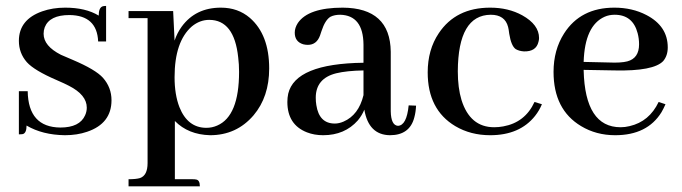

<svg xmlns="http://www.w3.org/2000/svg" viewBox="-20 -455 2346 660"><path d="M187.5 -16.6Q253.9 -16.6 272.5 -58.6Q278.3 -71.3 278.3 -85Q278.3 -128.9 216.8 -160.2Q204.1 -167 174.8 -179.7Q97.7 -212.9 72.3 -241.2Q44.9 -272.5 44.9 -314.5Q44.9 -387.7 125 -416Q161.1 -428.7 204.1 -428.7Q274.4 -428.7 319.3 -401.4Q319.3 -429.7 334 -433.6Q338.9 -434.6 344.7 -434.6V-312.5H317.4Q313.5 -402.3 218.8 -403.3Q150.4 -403.3 133.8 -361.3Q129.9 -350.6 129.9 -338.9Q129.9 -296.9 189.5 -266.6Q202.1 -260.7 230.5 -249Q308.6 -215.8 334 -187.5Q363.3 -154.3 363.3 -110.4Q363.3 -30.3 279.3 -2Q245.1 9.8 203.1 9.8Q126 8.8 71.3 -23.4Q71.3 2 58.6 5.9Q52.7 6.8 44.9 6.8V-141.6H75.2Q77.1 -17.6 187.5 -16.6Z M581.1 161.1V-39.1Q627 7.8 702.1 9.8Q793 9.8 851.6 -58.6Q905.3 -122.1 905.3 -219.7Q905.3 -335.9 838.9 -393.6Q797.9 -428.7 739.3 -428.7Q652.3 -428.7 604.5 -363.3Q588.9 -341.8 580.1 -315.4L575.2 -417H421.9V-392.6H487.3V105.5Q487.3 148.4 460.9 157.2Q447.3 161.1 421.9 161.1V185.5H667Q667 164.1 654.3 162.1Q649.4 161.1 642.6 161.1ZM699.2 -386.7Q785.2 -386.7 798.8 -257.8Q801.8 -234.4 801.8 -208Q801.8 -55.7 726.6 -23.4Q709 -15.6 689.5 -15.6Q625 -15.6 596.7 -86.9Q580.1 -129.9 580.1 -189.5Q580.1 -312.5 639.6 -364.3Q667 -386.7 699.2 -386.7Z M1320.3 9.8Q1388.7 9.8 1404.3 -51.8Q1409.2 -69.3 1410.2 -91.8L1384.8 -92.8Q1377.9 -23.4 1347.7 -22.5Q1324.2 -24.4 1323.2 -72.3V-277.3Q1321.3 -427.7 1158.2 -428.7Q1040 -428.7 1003.9 -376Q993.2 -359.4 993.2 -342.8Q993.2 -311.5 1022.5 -302.7Q1030.3 -300.8 1038.1 -300.8Q1068.4 -300.8 1080.1 -333Q1082 -337.9 1085 -347.7Q1097.7 -386.7 1116.2 -397.5Q1129.9 -404.3 1149.4 -404.3Q1228.5 -402.3 1229.5 -301.8V-239.3Q995.1 -236.3 970.7 -132.8Q967.8 -119.1 967.8 -104.5Q967.8 -26.4 1035.2 0Q1060.5 9.8 1090.8 9.8Q1165 9.8 1210 -41Q1224.6 -58.6 1232.4 -78.1Q1247.1 8.8 1320.3 9.8ZM1130.9 -30.3Q1077.1 -30.3 1067.4 -93.8Q1065.4 -105.5 1065.4 -119.1Q1065.4 -185.5 1135.7 -203.1Q1171.9 -211.9 1229.5 -212.9V-127.9Q1212.9 -59.6 1161.1 -37.1Q1145.5 -30.3 1130.9 -30.3Z M1450.2 -206.1Q1450.2 -78.1 1544.9 -21.5Q1597.7 9.8 1665 9.8Q1766.6 9.8 1819.3 -56.6Q1834 -75.2 1842.8 -96.7L1817.4 -104.5Q1785.2 -34.2 1710 -20.5Q1694.3 -17.6 1678.7 -17.6Q1595.7 -17.6 1566.4 -111.3Q1553.7 -153.3 1553.7 -210Q1554.7 -403.3 1667 -404.3Q1715.8 -404.3 1726.6 -362.3Q1728.5 -355.5 1730.5 -338.9Q1737.3 -296.9 1752.9 -286.1Q1764.6 -279.3 1781.2 -278.3Q1823.2 -277.3 1831.1 -311.5Q1833 -318.4 1833 -324.2Q1833 -370.1 1775.4 -402.3Q1727.5 -428.7 1665 -428.7Q1546.9 -428.7 1488.3 -340.8Q1450.2 -284.2 1450.2 -206.1Z M2092.8 -404.3Q2155.3 -404.3 2171.9 -340.8Q2176.8 -322.3 2176.8 -302.7Q2176.8 -254.9 2136.7 -244.1Q2114.3 -238.3 2073.2 -240.2L1986.3 -242.2Q1990.2 -367.2 2058.6 -397.5Q2074.2 -404.3 2092.8 -404.3ZM2267.6 -96.7 2244.1 -104.5Q2211.9 -37.1 2144.5 -21.5Q2128.9 -17.6 2113.3 -17.6Q1991.2 -17.6 1986.3 -212.9Q1986.3 -213.9 1986.3 -214.8L2092.8 -212.9Q2226.6 -210 2259.8 -245.1Q2275.4 -263.7 2275.4 -292Q2275.4 -365.2 2202.1 -403.3Q2153.3 -428.7 2091.8 -428.7Q1975.6 -428.7 1918.9 -339.8Q1882.8 -283.2 1882.8 -208Q1882.8 -78.1 1977.5 -21.5Q2029.3 9.8 2094.7 9.8Q2205.1 9.8 2253.9 -69.3Q2261.7 -83 2267.6 -96.7Z"/></svg>

Font: Abhaya Libre SemiBold
Style: Regular
Weight: 600
Designer: Pushpananda Ekanayake, Sol Matas, Pathum Egodawatta
Foundry: Mooniak
Version: Version 1.050 ; ttfautohint (v1.6)